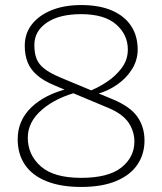

<svg xmlns="http://www.w3.org/2000/svg" viewBox="-20 -730 642 760"><path d="M301 10Q221 10 164.5 -12.5Q108 -35 79 -77.5Q50 -120 50 -179Q50 -253 104 -305Q158 -357 253 -380L293 -367Q204 -345 147 -296.5Q90 -248 90 -185Q90 -117 141.5 -71.5Q193 -26 301 -26Q409 -26 460.5 -67Q512 -108 512 -170Q512 -209 489.5 -243.5Q467 -278 411 -302L198 -391Q152 -410 126 -433Q100 -456 89 -484.5Q78 -513 78 -549Q78 -598 106.5 -634Q135 -670 185 -690Q235 -710 301 -710Q374 -710 424 -688Q474 -666 499.5 -626.5Q525 -587 525 -534Q525 -492 502.5 -456Q480 -420 443 -394.5Q406 -369 364 -358L330 -368Q365 -381 401 -404.5Q437 -428 461.5 -460.5Q486 -493 486 -534Q486 -593 439.5 -633.5Q393 -674 301 -674Q215 -674 165.5 -640.5Q116 -607 116 -552Q116 -520 124.5 -498Q133 -476 155 -458.5Q177 -441 217 -424L426 -337Q496 -308 524 -267.5Q552 -227 552 -174Q552 -120 524 -78.5Q496 -37 440 -13.5Q384 10 301 10Z"/></svg>

Font: REM Thin
Style: Regular
Weight: 250
Designer: Octavio Pardo
Foundry: Ashler Design
Version: Version 1.005;gftools[0.9.28]